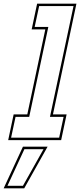

<svg xmlns="http://www.w3.org/2000/svg" viewBox="-87 -770 440 1055"><path d="M-42 0 -12 -141.5H63L162 -608.5H87L117 -750H333L204 -141.5H279L249 0ZM-26 -13.5H238L262.5 -128H187.5L317 -736.5H128L103.5 -622H178.5L73.5 -128H-1.5ZM-67 265 39 36H174.5L46 265ZM-46 251H39L152 50H47Z"/></svg>

Font: Tourney Condensed Thin
Style: Italic
Weight: 100
Width: 3
Italic angle: -12°
Designer: Tyler Finck
Foundry: Etcetera Type Co
Version: Version 1.010; ttfautohint (v1.8.3)